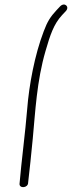

<svg xmlns="http://www.w3.org/2000/svg" viewBox="-20 -714 310 826"><path d="M168 -579C129 -477 105 -348 97 -245C89 -146 72 -18 64 77C63 98 101 95 101 72C106 26 116 -60 121 -118C132 -233 138 -365 176 -495C196 -564 211 -610 247 -649L263 -666C281 -685 258 -706 239 -687L223 -670C197 -642 184 -622 168 -579Z"/></svg>

Font: Stray Cat
Style: CnObl
Weight: 400
Version: Version 1.0